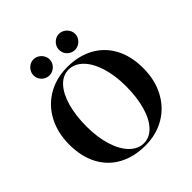

<svg xmlns="http://www.w3.org/2000/svg" viewBox="-241 -1089 1275 1275"><g transform="rotate(-45 396.0 -451.5)"><path d="M43 0ZM350.6 -841.3Q350.6 -820.8 340.1 -803.7Q329.6 -786.6 312.3 -776.4Q294.9 -766.1 275.4 -766.1Q254.9 -766.1 237.5 -776.1Q220.2 -786.1 210 -803.5Q199.7 -820.8 199.7 -841.3Q199.7 -860.8 210 -878.4Q220.2 -896 237.5 -906.5Q254.9 -917 275.4 -917Q294.9 -917 312.3 -906.5Q329.6 -896 340.1 -878.4Q350.6 -860.8 350.6 -841.3ZM590.3 -841.3Q590.3 -820.8 579.8 -803.7Q569.3 -786.6 551.8 -776.4Q534.2 -766.1 514.6 -766.1Q494.1 -766.1 476.8 -776.1Q459.5 -786.1 449.5 -803.5Q439.5 -820.8 439.5 -841.3Q439.5 -860.8 449.7 -878.4Q460 -896 477.1 -906.5Q494.1 -917 514.6 -917Q534.2 -917 551.8 -906.5Q569.3 -896 579.8 -878.4Q590.3 -860.8 590.3 -841.3ZM749.5 -359.9Q749.5 -249.5 704.3 -164.6Q659.2 -79.6 578.9 -32.7Q498.5 14.2 395.5 14.2Q289.6 14.2 209.7 -28.8Q129.9 -71.8 86.2 -153.6Q42.5 -235.4 42.5 -348.1Q42.5 -458.5 87.4 -543.5Q132.3 -628.4 212.9 -675.3Q293.5 -722.2 396.5 -722.2Q502.4 -722.2 582 -679.2Q661.6 -636.2 705.6 -554.4Q749.5 -472.7 749.5 -359.9ZM208.5 -352.1Q208.5 -248.5 233.9 -169.2Q259.3 -89.8 303 -46.9Q346.7 -3.9 399.4 -3.9Q454.6 -3.9 496.3 -48.6Q538.1 -93.3 560.8 -173.1Q583.5 -252.9 583.5 -356Q583.5 -460 558.1 -539.1Q532.7 -618.2 489 -661.1Q445.3 -704.1 392.1 -704.1Q336.9 -704.1 295.4 -659.4Q253.9 -614.7 231.2 -534.9Q208.5 -455.1 208.5 -352.1Z"/></g></svg>

Font: TypoPRO Playfair Display
Style: Bold
Weight: 700
Designer: Claus Eggers Sørensen
Foundry: Claus Eggers Sørensen
Version: Version 1.004;PS 001.004;hotconv 1.0.70;makeotf.lib2.5.58329